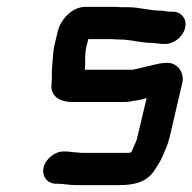

<svg xmlns="http://www.w3.org/2000/svg" viewBox="-20 -517 560 559"><path d="M483 -483H470C462 -485 455 -486 448 -486C415 -486 387 -496 353 -496H333C326 -497 319 -497 313 -497H228C190 -497 156 -460 148 -425L138 -383C134 -364 134 -343 132 -326C130 -310 132 -288 130 -272C126 -238 153 -220 191 -220H342C351 -220 359 -221 367 -223L380 -225C387 -226 395 -228 405 -231C405 -232 406 -232 407 -232L380 -118C377 -103 369 -92 364 -77L361 -73C357 -72 353 -72 348 -72H223C218 -72 212 -72 207 -73C195 -73 182 -76 172 -76H166C141 -77 113 -55 107 -30C101 -4 117 17 142 18H148C165 18 183 22 201 22H326C372 22 407 13 429 -20C437 -32 446 -46 452 -59C460 -78 469 -96 474 -118L511 -277C517 -305 497 -334 468 -334C459 -334 451 -333 444 -332C418 -326 392 -320 367 -314H227L228 -326C228 -344 227 -363 232 -383L237 -403H308C315 -402 322 -402 329 -402C360 -402 391 -392 422 -392C432 -392 445 -389 455 -389H461C486 -389 513 -410 519 -436C525 -462 508 -483 483 -483Z"/></svg>

Font: Electronic
Style: ExBlkIt
Weight: 900
Version: Version 1.011